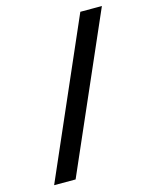

<svg xmlns="http://www.w3.org/2000/svg" viewBox="-128 -871 843 1050"><g transform="rotate(-15 293.0 -346.5)"><path d="M45.9 92.8H167.5L551.8 -786.1H429.7Z"/></g></svg>

Font: Cascadia Mono SemiBold
Style: Regular
Weight: 600
Monospace: yes
Designer: Aaron Bell
Foundry: Saja Typeworks
Version: Version 2404.023